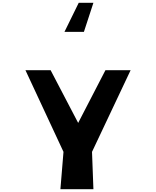

<svg xmlns="http://www.w3.org/2000/svg" viewBox="-20 -1352 1116 1373"><path d="M543 -1332H648L580 -1124H441ZM434 -266 162 -850H342L539 -473L734 -850H914L638 -266L648 1H412Z"/></svg>

Font: OpenDyslexic
Style: Bold
Weight: 800
Designer: Abbie Gonzalez
Version: Version 0.920;hotconv 1.0.109;makeotfexe 2.5.65596